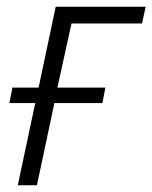

<svg xmlns="http://www.w3.org/2000/svg" viewBox="-20 -552 454 572"><path d="M33 0 85 -245H8L17 -291H95L146 -532H414L403 -482H193L151 -291H294L285 -245H142L90 0Z"/></svg>

Font: Noto Sans Light
Style: Italic
Weight: 300
Italic angle: -12°
Designer: Monotype Design Team
Foundry: Monotype Imaging Inc.
Version: Version 2.013; ttfautohint (v1.8.4.7-5d5b)